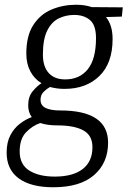

<svg xmlns="http://www.w3.org/2000/svg" viewBox="-20 -530 538 810"><path d="M301 -510Q338 -510 367 -500H368L498 -499L494 -460L427 -458Q441 -441 448 -418Q455 -395 455 -365Q455 -264 399.5 -209.5Q344 -155 252 -155Q220 -155 191 -163Q178 -156 164.5 -143Q151 -130 151 -109Q151 -85 172.5 -74.5Q194 -64 234 -64Q436 -64 436 72Q436 157 377 208.5Q318 260 205 260Q110 260 59 222.5Q8 185 8 114Q8 70 24 40Q40 10 64.5 -8.5Q89 -27 114 -36Q99 -56 99 -86Q99 -122 117.5 -144.5Q136 -167 155 -179Q125 -197 108 -229Q91 -261 91 -304Q91 -379 120.5 -424.5Q150 -470 198 -490Q246 -510 301 -510ZM385 -369Q385 -424 359.5 -445.5Q334 -467 293 -467Q258 -467 228 -452.5Q198 -438 179.5 -401.5Q161 -365 161 -300Q161 -249 185.5 -222Q210 -195 255 -195Q316 -195 350.5 -238Q385 -281 385 -369ZM223 -1Q179 -1 150 -11Q117 0 90 28Q63 56 63 109Q63 164 103.5 189.5Q144 215 211 215Q288 215 329 183Q370 151 370 91Q370 41 331.5 20Q293 -1 223 -1Z"/></svg>

Font: Arsenal SC
Style: Italic
Weight: 400
Italic angle: -9.10001°
Designer: Andrij Shevchenko
Foundry: Stairsfor
Version: Version 2.001; ttfautohint (v1.8.4.7-5d5b)